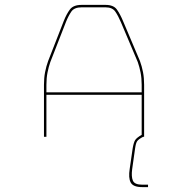

<svg xmlns="http://www.w3.org/2000/svg" viewBox="-20 -650 770 786"><path d="M586 106V116H562Q525 116 515 97Q505 78 511 41L523 -42Q527 -66 533 -76Q539 -86 560 -98V-262H170V-90H160V-303Q160 -331 164.5 -354.5Q169 -378 177 -400L241 -564Q252 -592 266 -611Q280 -630 314 -630H412Q445 -630 458.5 -611Q472 -592 484 -563L553 -400Q561 -378 565.5 -354.5Q570 -331 570 -303V-90H566Q547 -80 541.5 -72Q536 -64 533 -42L521 43Q517 73 524 89.5Q531 106 562 106ZM170 -303V-272H560V-303Q560 -330 555.5 -353Q551 -376 544 -396L475 -559Q464 -585 452 -602.5Q440 -620 412 -620H314Q284 -620 272 -602.5Q260 -585 250 -560L186 -396Q179 -376 174.5 -353Q170 -330 170 -303Z"/></svg>

Font: Bungee Hairline
Style: Regular
Weight: 400
Designer: David Jonathan Ross
Foundry: David Jonathan Ross
Version: Version 1.001;PS 1.0;hotconv 1.0.72;makeotf.lib2.5.5900